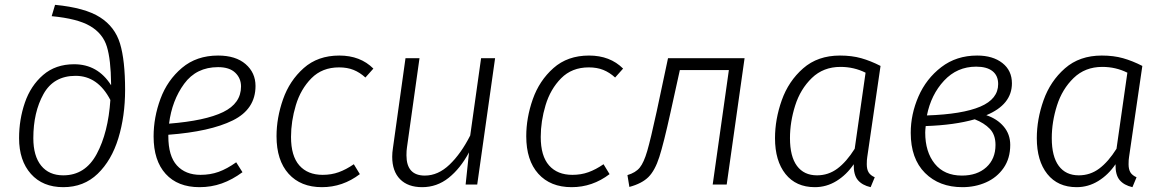

<svg xmlns="http://www.w3.org/2000/svg" viewBox="-20 -764 4815 795"><path d="M59 -192Q59 -269 83 -339Q107 -409 158.5 -453.5Q210 -498 287 -498Q385 -498 440 -411V-418Q439 -517 422.5 -571Q406 -625 353.5 -656Q301 -687 194 -697L208 -744Q332 -732 394 -692.5Q456 -653 477 -583.5Q498 -514 498 -392Q498 -283 470 -191.5Q442 -100 384.5 -44.5Q327 11 242 11Q157 11 108 -44Q59 -99 59 -192ZM437 -350Q385 -450 293 -450Q202 -450 160 -374.5Q118 -299 118 -192Q118 -118 150.5 -78Q183 -38 242 -38Q333 -38 380.5 -126.5Q428 -215 437 -350Z M677 -206V-200Q677 -118 712.5 -79Q748 -40 810 -40Q851 -40 885.5 -52.5Q920 -65 958 -92L984 -51Q942 -20 898.5 -4.5Q855 11 806 11Q716 11 666 -44Q616 -99 616 -199Q616 -278 644.5 -355Q673 -432 733.5 -483Q794 -534 883 -534Q956 -534 997 -498.5Q1038 -463 1038 -408Q1038 -312 944 -265.5Q850 -219 677 -206ZM680 -252Q830 -264 904 -300Q978 -336 978 -406Q978 -440 954 -463Q930 -486 883 -486Q793 -486 742.5 -417Q692 -348 680 -252Z M1526 -480 1493 -443Q1470 -464 1444 -474.5Q1418 -485 1384 -485Q1314 -485 1269.5 -440Q1225 -395 1205 -328.5Q1185 -262 1185 -197Q1185 -118 1219.5 -79Q1254 -40 1316 -40Q1352 -40 1382.5 -51Q1413 -62 1445 -84L1470 -43Q1399 11 1313 11Q1225 11 1175 -44.5Q1125 -100 1125 -200Q1125 -276 1152 -353Q1179 -430 1237.5 -482Q1296 -534 1385 -534Q1472 -534 1526 -480Z M1604 -115Q1604 -132 1607 -151L1659 -523H1717L1665 -153Q1663 -141 1663 -121Q1663 -37 1739 -37Q1794 -37 1841.5 -82.5Q1889 -128 1927 -203L1972 -523H2030L1956 0H1908L1922 -133Q1886 -66 1837.5 -27.5Q1789 11 1728 11Q1669 11 1636.5 -22Q1604 -55 1604 -115Z M2560 -480 2527 -443Q2504 -464 2478 -474.5Q2452 -485 2418 -485Q2348 -485 2303.5 -440Q2259 -395 2239 -328.5Q2219 -262 2219 -197Q2219 -118 2253.5 -79Q2288 -40 2350 -40Q2386 -40 2416.5 -51Q2447 -62 2479 -84L2504 -43Q2433 11 2347 11Q2259 11 2209 -44.5Q2159 -100 2159 -200Q2159 -276 2186 -353Q2213 -430 2271.5 -482Q2330 -534 2419 -534Q2506 -534 2560 -480Z M2989 0H2931L2998 -474H2795L2756 -297Q2728 -170 2710 -114Q2692 -58 2665 -31Q2638 -4 2586 10L2578 -39Q2612 -49 2629 -70Q2646 -91 2660 -139Q2674 -187 2699 -302L2746 -523H3063Z M3626 -491 3571 -114Q3569 -103 3569 -84Q3569 -63 3576.5 -50.5Q3584 -38 3602 -30L3585 11Q3550 3 3532 -18.5Q3514 -40 3515 -84Q3485 -40 3443.5 -14.5Q3402 11 3354 11Q3276 11 3232.5 -43.5Q3189 -98 3189 -192Q3189 -270 3217 -349Q3245 -428 3305.5 -481Q3366 -534 3458 -534Q3507 -534 3546 -523Q3585 -512 3626 -491ZM3251 -192Q3251 -116 3280 -77Q3309 -38 3363 -38Q3410 -38 3447.5 -66Q3485 -94 3519 -148L3564 -463Q3516 -487 3460 -487Q3389 -487 3341.5 -441Q3294 -395 3272.5 -327Q3251 -259 3251 -192Z M4170 -419Q4170 -331 4064 -287Q4109 -272 4136 -240Q4163 -208 4163 -164Q4163 -108 4135.5 -68.5Q4108 -29 4063 -9Q4018 11 3965 11Q3869 11 3810 -48Q3751 -107 3751 -214Q3751 -291 3783 -364.5Q3815 -438 3877.5 -486Q3940 -534 4026 -534Q4091 -534 4130.5 -503Q4170 -472 4170 -419ZM3818 -286Q3965 -291 4039 -322.5Q4113 -354 4113 -416Q4113 -451 4089.5 -469.5Q4066 -488 4022 -488Q3943 -488 3889 -430Q3835 -372 3818 -286ZM3813 -242Q3811 -224 3811 -215Q3811 -135 3850.5 -86Q3890 -37 3963 -37Q4026 -37 4064 -71.5Q4102 -106 4102 -164Q4102 -206 4078.5 -230.5Q4055 -255 4016 -270Q3932 -246 3813 -242Z M4710 -491 4655 -114Q4653 -103 4653 -84Q4653 -63 4660.5 -50.5Q4668 -38 4686 -30L4669 11Q4634 3 4616 -18.5Q4598 -40 4599 -84Q4569 -40 4527.5 -14.5Q4486 11 4438 11Q4360 11 4316.5 -43.5Q4273 -98 4273 -192Q4273 -270 4301 -349Q4329 -428 4389.5 -481Q4450 -534 4542 -534Q4591 -534 4630 -523Q4669 -512 4710 -491ZM4335 -192Q4335 -116 4364 -77Q4393 -38 4447 -38Q4494 -38 4531.5 -66Q4569 -94 4603 -148L4648 -463Q4600 -487 4544 -487Q4473 -487 4425.5 -441Q4378 -395 4356.5 -327Q4335 -259 4335 -192Z"/></svg>

Font: Fira Sans Light
Style: Italic
Weight: 300
Italic angle: -8°
Designer: bBox Type GmbH & Carrois Corporate GbR & Edenspiekermann AG
Foundry: bBox Type GmbH & Carrois Corporate GbR & Edenspiekermann AG
Version: Version 4.301